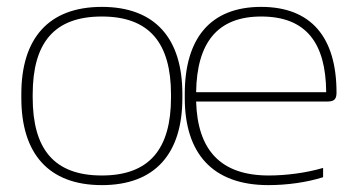

<svg xmlns="http://www.w3.org/2000/svg" viewBox="-20 -529 1003 558"><path d="M42 -256V-244C42 -84 120 9 276 9C432 9 510 -84 510 -244V-256C510 -416 432 -509 276 -509C120 -509 42 -416 42 -256ZM75 -246V-254C75 -403 136 -481 276 -481C415 -481 477 -403 477 -254V-246C477 -97 415 -19 276 -19C136 -19 75 -97 75 -246ZM517 -244C517 -84 597 9 760 9C814 9 872 1 919 -14V-41C868 -26 810 -19 761 -19C621 -19 554 -93 550 -234H933C953 -234 958 -243 958 -260C958 -422 883 -509 739 -509C590 -509 517 -416 517 -256ZM550 -261C552 -405 612 -481 739 -481C869 -481 927 -405 928 -261Z"/></svg>

Font: LT Wave Text Thin
Style: Regular
Weight: 100
Designer: Daniel Lyons
Version: Version 2.5 (Glyphs App)